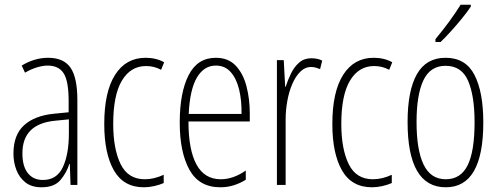

<svg xmlns="http://www.w3.org/2000/svg" viewBox="-20 -784 2115 814"><path d="M184 -539Q250 -539 279 -497Q308 -455 308 -359V0H279L276 -89H274Q262 -51 236 -20.5Q210 10 156 10Q114 10 88 -10.5Q62 -31 49.5 -63.5Q37 -96 37 -133Q37 -212 82 -253Q127 -294 210 -302L271 -308V-356Q271 -440 250 -473Q229 -506 182 -506Q163 -506 138.5 -499Q114 -492 86 -476L72 -506Q126 -539 184 -539ZM212 -272Q75 -258 75 -134Q75 -79 98 -50Q121 -21 162 -21Q221 -21 246.5 -75.5Q272 -130 272 -218V-278Z M590 10Q504 10 463 -61.5Q422 -133 422 -258Q422 -395 468 -467Q514 -539 597 -539Q642 -539 676 -520L663 -488Q634 -504 599 -504Q534 -504 497 -442.5Q460 -381 460 -259Q460 -152 491.5 -88Q523 -24 594 -24Q633 -24 674 -43V-8Q656 0 633.5 5Q611 10 590 10Z M895 -539Q948 -539 979.5 -505.5Q1011 -472 1025 -418Q1039 -364 1039 -303V-269H779Q779 -149 813 -86.5Q847 -24 916 -24Q969 -24 1022 -61V-22Q1000 -8 972.5 1Q945 10 914 10Q824 10 783 -64.5Q742 -139 742 -264Q742 -391 779.5 -465Q817 -539 895 -539ZM895 -506Q845 -506 815 -455.5Q785 -405 780 -301H1004Q1005 -357 994 -403.5Q983 -450 958.5 -478Q934 -506 895 -506Z M1300 -537Q1310 -537 1322.5 -535Q1335 -533 1346 -527L1337 -491Q1330 -494 1320 -497Q1310 -500 1299 -500Q1273 -500 1253 -480Q1233 -460 1219 -427.5Q1205 -395 1198 -355.5Q1191 -316 1191 -278V0H1154V-529H1183L1189 -416H1191Q1200 -444 1213.5 -472Q1227 -500 1248 -518.5Q1269 -537 1300 -537Z M1557 10Q1471 10 1430 -61.5Q1389 -133 1389 -258Q1389 -395 1435 -467Q1481 -539 1564 -539Q1609 -539 1643 -520L1630 -488Q1601 -504 1566 -504Q1501 -504 1464 -442.5Q1427 -381 1427 -259Q1427 -152 1458.5 -88Q1490 -24 1561 -24Q1600 -24 1641 -43V-8Q1623 0 1600.5 5Q1578 10 1557 10Z M2029 -265Q2029 10 1870 10Q1708 10 1708 -267Q1708 -400 1747.5 -469.5Q1787 -539 1869 -539Q1954 -539 1991.5 -466.5Q2029 -394 2029 -265ZM1746 -267Q1746 -148 1776 -86Q1806 -24 1870 -24Q1933 -24 1962.5 -83Q1992 -142 1992 -266Q1992 -378 1964.5 -441.5Q1937 -505 1869 -505Q1804 -505 1775 -443.5Q1746 -382 1746 -267ZM1976 -756Q1960 -732 1937.5 -704.5Q1915 -677 1891 -650.5Q1867 -624 1848 -606H1826V-618Q1859 -658 1884 -692Q1909 -726 1933 -764H1976Z"/></svg>

Font: Noto Sans Gurmukhi ExtraCondensed ExtraLight
Style: Regular
Weight: 200
Width: 2
Designer: Jelle Bosma - Monotype Design Team
Foundry: Monotype Imaging Inc.
Version: Version 2.004; ttfautohint (v1.8.4.7-5d5b)